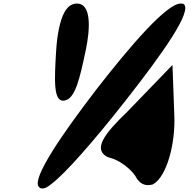

<svg xmlns="http://www.w3.org/2000/svg" viewBox="-20 -955 1074 1082"><path d="M613 -62C671 -42 734 13 752 53C768 74 788 90 818 88C826 88 835 86 842 84C920 41 971 -148 962 -315L952 -589L699 -327C573 -206 507 -121 577 -75C587 -69 600 -65 613 -62ZM198 97C218 123 256 93 267 84C344 27 504 -154 686 -386C891 -647 1074 -902 1012 -934C1007 -934 1003 -935 998 -935C921 -935 722 -707 524 -452C327 -196 160 50 198 97ZM296 -663C287 -508 279 -378 342 -388C405 -397 430 -516 463 -671C490 -799 494 -935 414 -935C352 -935 327 -861 313 -797C304 -757 299 -712 296 -663Z"/></svg>

Font: Venom Sans
Style: BdObl
Weight: 700
Version: Version 1.001